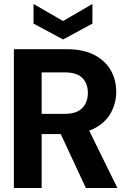

<svg xmlns="http://www.w3.org/2000/svg" viewBox="-20 -948 634 968"><path d="M50 0V-700H316Q400 -700 455.5 -671Q511 -642 538.5 -593.5Q566 -545 566 -485Q566 -429 539.5 -380Q513 -331 457.5 -301.5Q402 -272 314 -272H190V0ZM413 0 270 -307H421L572 0ZM190 -374H307Q366 -374 394.5 -403Q423 -432 423 -480Q423 -527 395 -555Q367 -583 307 -583H190ZM298 -749 149 -829V-928L298 -842L446 -928V-829Z"/></svg>

Font: DM Sans 36pt ExtraBold
Style: Regular
Weight: 800
Designer: Colophon Foundry, Jonny Pinhorn
Foundry: Colophon Foundry
Version: Version 4.004;gftools[0.9.30]